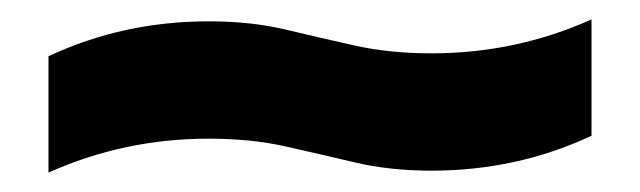

<svg xmlns="http://www.w3.org/2000/svg" viewBox="-20 -453 660 198"><path d="M30 -395Q107 -431 195 -431Q239 -431 274.5 -422.5Q310 -414 346 -406Q382 -398 425 -398Q512 -398 590 -433V-313Q513 -277 425 -277Q382 -277 346 -285.5Q310 -294 274.5 -302Q239 -310 195 -310Q108 -310 30 -275Z"/></svg>

Font: Unbounded Medium
Style: Regular
Weight: 500
Designer: Luke Prowse, Jean-Baptiste Morizot, Fátima Lázaro, Florian Runge
Foundry: NaN
Version: Version 1.700